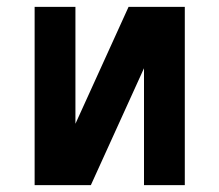

<svg xmlns="http://www.w3.org/2000/svg" viewBox="-20 -540 640 560"><path d="M81 0V-520H200V-179L355 -520H519V0H400V-341L245 0Z"/></svg>

Font: Iosevka Book
Style: Bold
Weight: 700
Designer: Belleve Invis
Foundry: Belleve Invis
Version: Version 28.0.7; ttfautohint (v1.8.3)